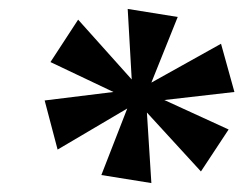

<svg xmlns="http://www.w3.org/2000/svg" viewBox="-20 -686 545 430"><path d="M309 -434 319 -276 207 -294 265 -443 109 -351 80 -461 234 -480 93 -547 155 -642 275 -508 266 -666 378 -648 319 -501 475 -588 505 -480 348 -462 492 -396 430 -302Z"/></svg>

Font: Libra Serif Modern
Style: Bold Italic
Weight: 700
Italic angle: -12°
Designer: Stefan Peev, Context Ltd
Foundry: Stefan Peev, Context Ltd
Version: Version 1.000